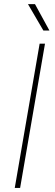

<svg xmlns="http://www.w3.org/2000/svg" viewBox="-20 -926 273 946"><path d="M201.7 -710.9 79.1 0H52.7L175.3 -710.9ZM152.3 -905.8 223.6 -775.4H193.8L117.7 -905.8Z"/></svg>

Font: Roboto Condensed Thin
Style: Italic
Weight: 250
Italic angle: -12°
Designer: Christian Robertson
Foundry: Google
Version: Version 3.008; 2023